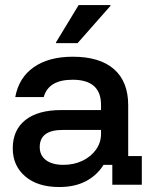

<svg xmlns="http://www.w3.org/2000/svg" viewBox="-20 -736 618 765"><path d="M215.8 9.2Q130 9.2 80.4 -33.3Q30.8 -75.8 30.8 -145Q30.8 -217.5 80.8 -257.5Q130.8 -297.5 224.2 -297.5H382.5V-318.3Q382.5 -418.3 269.2 -418.3Q173.3 -418.3 154.2 -349.2H40.8Q55 -426.7 114.6 -468.3Q174.2 -510 270 -510Q377.5 -510 434.2 -460.4Q490.8 -410.8 490.8 -316.7V-114.2H545V0H427.5V-79.2H392.5Q366.7 -37.5 322.5 -14.2Q278.3 9.2 215.8 9.2ZM232.5 -79.2Q275 -79.2 309.2 -95.8Q343.3 -112.5 362.9 -140.4Q382.5 -168.3 382.5 -202.5V-218.3H230Q138.3 -218.3 138.3 -150Q138.3 -116.7 163.3 -97.9Q188.3 -79.2 232.5 -79.2ZM203.3 -564.2V-567.5L293.3 -715.8H420V-712.5L289.2 -564.2Z"/></svg>

Font: Funnel Display Light Medium
Style: Regular
Weight: 500
Version: Version 1.000